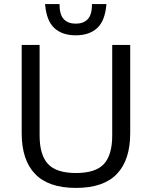

<svg xmlns="http://www.w3.org/2000/svg" viewBox="-20 -910 744 940"><path d="M352 10Q217.7 10 152 -58.1Q86.2 -126.3 86.2 -258.4V-690H173.9V-246.8Q173.9 -151.3 215 -107.1Q256.1 -62.9 352 -62.9Q447.9 -62.9 488.7 -107.1Q529.4 -151.3 529.4 -246.8V-690H617.5V-258.4Q617.5 -126.3 552 -58.1Q486.6 10 352 10ZM350.9 -737.1Q284.2 -737.1 245.8 -772.8Q207.3 -808.4 200.7 -890H271.4Q271.4 -838.1 292.3 -816.1Q313.3 -794.2 351 -794.2Q388.8 -794.2 409.6 -816.1Q430.4 -838.1 430.4 -890H501.1Q494.5 -808.4 456 -772.8Q417.6 -737.1 350.9 -737.1Z"/></svg>

Font: Mozilla Text ExtraLight
Style: Regular
Weight: 200
Designer: Studio DRAMA
Foundry: Studio DRAMA
Version: Version 1.000